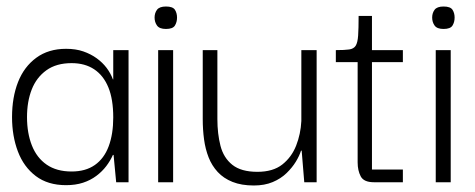

<svg xmlns="http://www.w3.org/2000/svg" viewBox="-20 -560 1459 590"><path d="M183 9Q127 9 90 -19Q53 -47 35 -94.5Q17 -142 17 -200Q17 -261 35.5 -308Q54 -355 91.5 -382.5Q129 -410 183 -410Q213 -410 236 -402Q259 -394 277 -381Q295 -368 307.5 -351.5Q320 -335 327 -316H328V-406H375V0H337L329 -84H327Q319 -66 306.5 -49.5Q294 -33 276 -19.5Q258 -6 235 1.5Q212 9 183 9ZM200 -33Q243 -33 271.5 -53Q300 -73 314 -110.5Q328 -148 328 -199Q328 -255 313 -291.5Q298 -328 269.5 -347Q241 -366 200 -366Q153 -366 122.5 -344Q92 -322 77.5 -285Q63 -248 63 -200Q63 -151 78 -113Q93 -75 123.5 -54Q154 -33 200 -33Z M466 0V-406H512V0ZM490 -471Q470 -471 462.5 -481.5Q455 -492 455 -506Q455 -520 462.5 -530Q470 -540 490 -540Q511 -540 517.5 -530Q524 -520 524 -506Q524 -492 517.5 -481.5Q511 -471 490 -471Z M760 10Q722 10 694.5 -1Q667 -12 649 -31.5Q631 -51 621 -76.5Q611 -102 607 -132Q603 -162 603 -194V-406H648V-194Q648 -149 657.5 -112Q667 -75 694 -53.5Q721 -32 771 -32Q819 -32 847.5 -54.5Q876 -77 890 -112.5Q904 -148 906 -188V-406H953V0H915L907 -97H905Q900 -81 889 -63Q878 -45 860.5 -28Q843 -11 818 -0.5Q793 10 760 10Z M1129 0Q1098 0 1088.5 -18Q1079 -36 1079 -61V-377H1123V-39H1218V0ZM1012 -369V-406Q1039 -406 1053 -408Q1067 -410 1073 -419.5Q1079 -429 1080.5 -450.5Q1082 -472 1082 -511H1123V-406H1218V-369Z M1319 0V-406H1365V0ZM1343 -471Q1323 -471 1315.5 -481.5Q1308 -492 1308 -506Q1308 -520 1315.5 -530Q1323 -540 1343 -540Q1364 -540 1370.5 -530Q1377 -520 1377 -506Q1377 -492 1370.5 -481.5Q1364 -471 1343 -471Z"/></svg>

Font: Darker Grotesque Light
Style: Regular
Weight: 400
Version: Version 1.000;gftools[0.9.28]